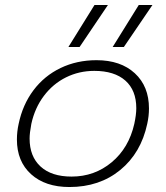

<svg xmlns="http://www.w3.org/2000/svg" viewBox="-20 -737 667 772"><path d="M360 -717H414L300 -548H255ZM538 -717H593L478 -548H433ZM48 -176Q48 -208 55 -239Q71 -316 114.5 -374Q158 -432 223.5 -463.5Q289 -495 368 -495Q465 -495 522 -442.5Q579 -390 579 -301Q579 -270 572 -239Q547 -122 463.5 -53.5Q380 15 259 15Q162 15 105 -36.5Q48 -88 48 -176ZM520 -239Q528 -276 528 -302Q528 -374 484 -413Q440 -452 359 -452Q298 -452 245.5 -426Q193 -400 156.5 -351.5Q120 -303 106 -239Q99 -202 99 -180Q99 -108 143 -67.5Q187 -27 268 -27Q360 -27 429 -84.5Q498 -142 520 -239Z"/></svg>

Font: Prompt ExtraLight
Style: Italic
Weight: 275
Italic angle: -12°
Designer: Katatrad Team
Foundry: CadsonDemak
Version: Version 1.000